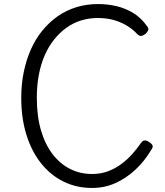

<svg xmlns="http://www.w3.org/2000/svg" viewBox="-20 -910 815 949"><path d="M435 19Q357 19 293 -13Q229 -45 182.5 -103.5Q136 -162 110.5 -244Q85 -326 85 -427Q85 -494 97.5 -554.5Q110 -615 133 -666.5Q156 -718 189.5 -759Q223 -800 265 -829.5Q307 -859 357.5 -874.5Q408 -890 465 -890Q510 -890 554 -880Q598 -870 637.5 -846.5Q677 -823 708 -779Q716 -768 712.5 -760.5Q709 -753 700 -743Q688 -734 679 -732.5Q670 -731 660 -740Q635 -767 604 -785Q573 -803 538.5 -812Q504 -821 464 -821Q420 -821 381 -809Q342 -797 308 -772.5Q274 -748 247 -714Q220 -680 201 -636.5Q182 -593 172 -540.5Q162 -488 162 -427Q162 -336 182.5 -266Q203 -196 240 -148Q277 -100 326.5 -75Q376 -50 435 -50Q478 -50 514 -63.5Q550 -77 580 -99.5Q610 -122 634.5 -149.5Q659 -177 678 -205Q686 -216 696 -216Q706 -216 719 -207Q733 -197 734.5 -189Q736 -181 728 -170Q695 -114 649.5 -71.5Q604 -29 550.5 -5Q497 19 435 19Z"/></svg>

Font: Playwrite GB S Light
Style: Regular
Weight: 300
Designer: Veronika Burian, José Scaglione
Foundry: TypeTogether
Version: Version 1.002